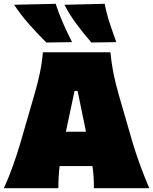

<svg xmlns="http://www.w3.org/2000/svg" viewBox="-24 -987 803 1007"><path d="M-4 0Q22.5 -57 45 -120.5Q67.5 -184 84 -241L155 -486Q174.5 -553 185.5 -606Q196.5 -659 201 -713H555Q560.5 -656 571 -603.2Q581.5 -550.5 600 -486L671 -241Q688.5 -182 711.5 -119.5Q734.5 -57 759 0H468Q469 -28.5 467 -57.8Q465 -87 461 -116H288.5Q282 -57 282 0ZM367 -510 321.5 -296H427L383 -510ZM219 -764Q171 -811.5 127.5 -861Q84 -910.5 50 -962L268 -967Q284.5 -916 306.5 -866.2Q328.5 -816.5 354 -766ZM455 -764Q414 -811.5 377.2 -861Q340.5 -910.5 314 -962L525 -967Q535 -916 551.2 -866.2Q567.5 -816.5 586 -766Z"/></svg>

Font: Commissioner Flair Black
Style: Regular
Weight: 900
Designer: Kostas Bartsokas
Foundry: Kostas Bartsokas
Version: Version 1.000; ttfautohint (v1.8.3)